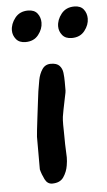

<svg xmlns="http://www.w3.org/2000/svg" viewBox="-51 -737 423 757"><g transform="rotate(-5 160.5 -359.0)"><path d="M125 -15Q106 -15 96 -35Q86 -55 81 -75V-204Q81 -209 83.5 -230.5Q86 -252 89.5 -281.5Q93 -311 96.5 -338.5Q100 -366 102 -382Q105 -402 109.5 -426Q114 -450 126 -468Q138 -486 160 -486Q184 -486 194.5 -474.5Q205 -463 207 -446Q209 -429 209 -411V-376Q209 -374 208 -367.5Q207 -361 205 -353Q198 -318 194.5 -301.5Q191 -285 189.5 -273.5Q188 -262 188 -242Q188 -230 188.5 -212Q189 -194 189 -165Q189 -152 190 -139.5Q191 -127 191 -113Q191 -98 188 -81Q184 -56 170 -35.5Q156 -15 125 -15ZM252 -580Q227 -580 214.5 -595.5Q202 -611 202 -630Q202 -656 220.5 -679.5Q239 -703 272 -703Q297 -703 309 -687.5Q321 -672 321 -651Q321 -626 303 -603Q285 -580 252 -580ZM69 -580Q44 -580 31.5 -595.5Q19 -611 19 -630Q19 -656 37.5 -679.5Q56 -703 89 -703Q114 -703 126 -687.5Q138 -672 138 -651Q138 -626 120 -603Q102 -580 69 -580Z"/></g></svg>

Font: Fuzzy Bubbles
Style: Bold
Weight: 700
Designer: Robert E. Leuschke
Foundry: Robert E. Leuschke
Version: Version 1.010; ttfautohint (v1.8.3)